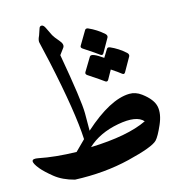

<svg xmlns="http://www.w3.org/2000/svg" viewBox="-85 -830 963 959"><g transform="rotate(-10 396.0 -350.5)"><path d="M196.3 -557.1Q166 -652.8 162.6 -661.6Q159.2 -669.9 163.1 -686Q165 -687.5 175.3 -731.4Q177.7 -744.1 188 -744.1Q198.2 -744.6 208 -727.1Q223.1 -700.7 231.4 -688.2Q239.7 -675.8 262.2 -654.3Q284.7 -632.8 275.4 -616.7Q253.9 -583 254.4 -582.5Q319.8 -339.8 325.4 -275.4Q331.1 -210.9 333 -185.5Q460.4 -321.8 559.6 -332.5Q592.3 -335.9 623 -316.9Q677.7 -283.2 689 -245.1Q700.2 -207 681.9 -152.8Q663.6 -98.6 648.9 -79.6Q626 -50.8 498.3 -7.6Q370.6 35.6 218.8 42.5Q156.7 32.2 114.7 3.9Q72.8 -24.4 52.2 -45.4Q-2.4 -101.6 58.1 -94.7Q139.6 -85.4 250.5 -92.3L298.3 -148.9Q279.3 -289.1 196.3 -557.1ZM325.7 -103.5Q515.6 -126.5 612.3 -184.1Q575.7 -219.7 478.8 -192.9Q381.8 -166 325.7 -103.5ZM398.4 -685.1Q402.8 -693.4 414.6 -689.9Q458 -675.3 495.6 -647Q505.4 -638.7 502 -628.9L467.3 -553.2Q461.4 -543 449.7 -551Q438 -559.1 369.1 -596.2Q357.9 -602.5 363.3 -612.3ZM489.3 -573.2Q493.7 -581.5 505.4 -578.1Q548.8 -563.5 585.9 -535.2Q595.7 -526.9 592.3 -517.1L557.6 -441.4Q552.2 -430.7 541.5 -438.2Q530.8 -445.8 490.2 -468.3L467.8 -418.5Q461.9 -408.2 450 -416.3Q438 -424.3 369.6 -461.4Q358.4 -467.8 363.3 -478L398.9 -550.3Q407.7 -566.9 468.3 -531.2Z"/></g></svg>

Font: Amiri
Style: Bold Slanted
Weight: 700
Italic angle: 9°
Designer: Khaled Hosny
Version: Version 000.107